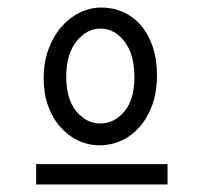

<svg xmlns="http://www.w3.org/2000/svg" viewBox="-20 -642 540 510"><path d="M96 -434Q96 -476 108.5 -510.5Q121 -545 142 -569.5Q163 -594 191 -608Q219 -622 249 -622Q280 -622 307 -610Q334 -598 354 -575Q374 -552 385.5 -518.5Q397 -485 397 -441Q397 -398 384.5 -363.5Q372 -329 351 -305Q330 -281 302.5 -268.5Q275 -256 245 -256Q214 -256 187 -269Q160 -282 139.5 -305.5Q119 -329 107.5 -361.5Q96 -394 96 -434ZM247 -566Q210 -566 183 -532Q156 -498 156 -438Q156 -378 183 -346Q210 -314 246 -314Q283 -314 310 -345.5Q337 -377 337 -437Q337 -498 310.5 -532Q284 -566 247 -566ZM76 -206H425V-152H76Z"/></svg>

Font: Inconsolata
Style: Regular
Weight: 400
Designer: Raph Levien, Kirill Tkachev
Foundry: Cyreal
Version: Version 1.013